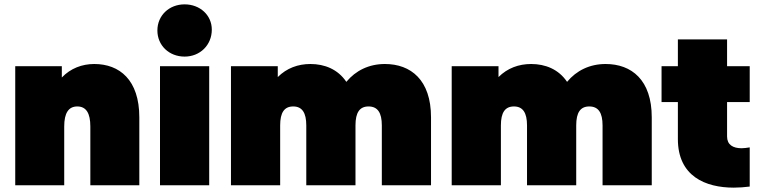

<svg xmlns="http://www.w3.org/2000/svg" viewBox="-20 -851 3494 882"><path d="M413 -557C357 -557 304 -537 264 -495V-547H50V0H275V-270C275 -332 295 -362 335 -362C376 -362 395 -331 395 -270V0H620V-312C620 -484 529 -557 413 -557Z M715 0H941V-547H715ZM828 -591C899 -591 953 -644 953 -715C953 -781 899 -831 828 -831C757 -831 703 -780 703 -711C703 -642 757 -591 828 -591Z M1748 -557C1675 -557 1614 -527 1571 -475C1532 -533 1471 -557 1406 -557C1349 -557 1297 -538 1256 -497V-547H1041V0H1267V-275C1267 -334 1286 -362 1327 -362C1368 -362 1387 -333 1387 -275V0H1613V-275C1613 -334 1632 -362 1673 -362C1715 -362 1734 -333 1734 -275V0H1960V-312C1960 -484 1867 -557 1748 -557Z M2762 -557C2689 -557 2628 -527 2585 -475C2546 -533 2485 -557 2420 -557C2363 -557 2311 -538 2270 -497V-547H2055V0H2281V-275C2281 -334 2300 -362 2341 -362C2382 -362 2401 -333 2401 -275V0H2627V-275C2627 -334 2646 -362 2687 -362C2729 -362 2748 -333 2748 -275V0H2974V-312C2974 -484 2881 -557 2762 -557Z M3424 6V-174C3411 -172 3398 -170 3387 -170C3347 -170 3320 -186 3320 -224V-382H3424V-547H3320V-670H3094V-547H3019V-382H3094V-212C3094 -41 3221 11 3351 11C3375 11 3400 9 3424 6Z"/></svg>

Font: Chess Sans Black
Style: Regular
Weight: 900
Designer: Wolf Bōese
Foundry: Wolf Bōese
Version: Version 7.223;Glyphs 3.3 (3306)